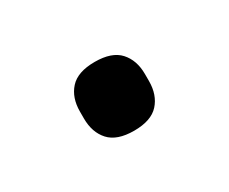

<svg xmlns="http://www.w3.org/2000/svg" viewBox="-40 -620 372 312"><g transform="rotate(-30 146.0 -463.5)"><path d="M146 -399Q114 -399 99.5 -415Q85 -431 85 -457V-470Q85 -496 99.5 -512Q114 -528 146 -528Q178 -528 192.5 -512Q207 -496 207 -470V-457Q207 -431 192.5 -415Q178 -399 146 -399Z"/></g></svg>

Font: IBM Plex Sans
Style: Regular
Weight: 400
Designer: Mike Abbink, Paul van der Laan, Pieter van Rosmalen
Foundry: Bold Monday
Version: Version 3.005